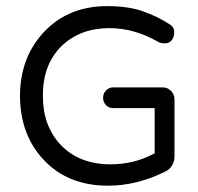

<svg xmlns="http://www.w3.org/2000/svg" viewBox="-20 -586 634 614"><path d="M334 -60.5Q409.2 -60.5 474.6 -95.7V-240.2H341.8Q328.1 -240.2 318.8 -250Q309.6 -259.8 309.6 -273.4Q309.6 -287.1 319.3 -296.9Q329.1 -306.6 341.8 -306.6H500Q515.6 -306.6 526.9 -295.4Q538.1 -284.2 538.1 -267.6V-86.9Q538.1 -69.3 529.8 -56.2Q521.5 -43 507.8 -37.1Q418 7.8 325.2 7.8Q199.2 7.8 122.1 -72.3Q44.9 -152.3 43.9 -278.3Q43.9 -405.3 125 -488.3Q202.1 -566.4 322.3 -566.4Q390.6 -566.4 437.5 -549.8Q484.4 -533.2 521.5 -508.8Q537.1 -500 537.1 -483.4Q537.1 -466.8 528.8 -457Q520.5 -447.3 507.8 -447.3Q495.1 -447.3 487.3 -451.2Q410.2 -496.1 330.1 -496.1Q237.3 -496.1 177.7 -439.5Q116.2 -379.9 117.2 -278.3Q117.2 -183.6 173.8 -123Q233.4 -60.5 334 -60.5Z"/></svg>

Font: NTR
Style: Regular
Weight: 400
Designer: Purushoth Kumar Guthula
Foundry: Silicon Andhra, USA.
Version: Version 1.0.5; ttfautohint (v1.2.25-373a) -l 7 -r 28 -G 50 -